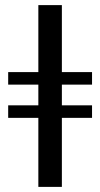

<svg xmlns="http://www.w3.org/2000/svg" viewBox="-20 -731 391 751"><path d="M130 0V-270H12V-319H130V-400H12V-449H130V-711H222V-449H340V-400H222V-319H340V-270H222V0Z"/></svg>

Font: Junicode SmExp
Style: Bold
Weight: 700
Width: 6
Designer: Peter S. Baker
Version: Version 2.205; ttfautohint (v1.8.4)